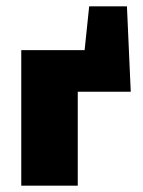

<svg xmlns="http://www.w3.org/2000/svg" viewBox="-20 -585 452 605"><path d="M47 0V-427H225V0ZM143 -296V-427H376L392 -296ZM233 -296 261 -565H380L392 -296Z"/></svg>

Font: Ysabeau Office Black
Style: Regular
Weight: 900
Designer: Christian Thalmann (Catharsis Fonts)
Version: Version 2.001;gftools[0.9.30]; featfreeze: tnum,lnum,ss02